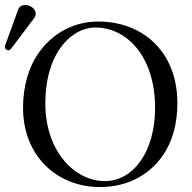

<svg xmlns="http://www.w3.org/2000/svg" viewBox="-35 -745 776 775"><path d="M67 -725C54 -725 43 -719 39 -708L-13 -565C-14 -562 -15 -558 -15 -555C-15 -548 -9 -542 -1 -542C3 -542 8 -546 11 -550L103 -672C107 -677 109 -685 109 -690C109 -710 87 -725 67 -725ZM349 -634C481 -634 591 -512 591 -310C591 -131 502 -14 388 -14C266 -14 148 -135 148 -327C148 -537 258 -634 349 -634ZM681 -329C681 -536 541 -658 362 -658C262.7 -658 179.1 -611.2 124.3 -536C80.4 -475.7 58 -397.2 58 -310C58 -113 198 10 368 10C478.8 10 566.3 -37.7 621.2 -116C661 -172.7 681 -245 681 -329Z"/></svg>

Font: Libertinus Serif Display
Style: Regular
Weight: 400
Designer: Philipp H. Poll
Foundry: Khaled Hosny
Version: Version 6.1